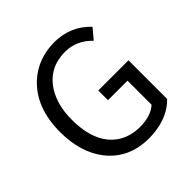

<svg xmlns="http://www.w3.org/2000/svg" viewBox="-196 -907 1080 1080"><g transform="rotate(-45 344.0 -367.0)"><path d="M387.7 12.7Q227.5 12.7 136.7 -102.5Q57.6 -205.1 57.6 -366.2Q57.6 -560.5 172.9 -666Q262.7 -747.1 393.6 -747.1Q520.5 -746.1 605.5 -656.2L554.7 -595.7Q487.3 -666 396.5 -666Q266.6 -666 200.2 -558.6Q153.3 -481.4 153.3 -369.1Q153.3 -182.6 260.7 -107.4Q318.4 -68.4 397.5 -68.4Q484.4 -69.3 530.3 -111.3V-302.7H375V-379.9H615.2V-72.3Q547.9 -2 428.7 10.7Q408.2 12.7 387.7 12.7Z"/></g></svg>

Font: Taipei Sans TC Beta
Style: Regular
Weight: 400
Designer: JT Foundry
Foundry: JT Foundry
Version: Version 1.000